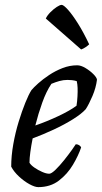

<svg xmlns="http://www.w3.org/2000/svg" viewBox="-20 -768 418 788"><path d="M137 0Q123 0 101 -12Q79 -24 58 -43.5Q37 -63 26 -84Q26 -128 34.5 -176Q43 -224 56.5 -268Q70 -312 84 -346.5Q98 -381 109 -398Q118 -409 137 -426Q156 -443 181.5 -460Q207 -477 236.5 -488.5Q266 -500 297 -500Q312 -500 330.5 -489Q349 -478 363 -464Q377 -450 378 -441Q374 -408 359.5 -374Q345 -340 332 -320Q315 -301 280 -279Q245 -257 201 -236.5Q157 -216 114 -200Q108 -170 104.5 -144Q101 -118 101 -100Q107 -90 121.5 -80Q136 -70 153 -62.5Q170 -55 182 -55Q191 -55 208 -71.5Q225 -88 243 -110.5Q261 -133 274.5 -152Q288 -171 291 -176Q299 -176 305 -172Q311 -168 313 -163Q302 -130 279.5 -92Q257 -54 222 -27Q187 0 137 0ZM125 -253Q174 -270 220.5 -292Q267 -314 294 -334Q295 -341 296.5 -353Q298 -365 298 -373Q299 -392 298.5 -407Q298 -422 295 -435Q285 -438 275.5 -439Q266 -440 257 -440Q240 -440 224 -435.5Q208 -431 191 -424Q170 -393 153.5 -347Q137 -301 125 -253ZM313 -565 168 -692Q174 -705 187 -718Q200 -731 213 -739.5Q226 -748 233 -748Q241 -748 259 -728Q277 -708 300 -671.5Q323 -635 346 -586Q341 -581 331.5 -574.5Q322 -568 313 -565Z"/></svg>

Font: Texturina 72pt 72pt Regular
Style: Italic
Weight: 400
Italic angle: -11°
Designer: Guillermo Torres Carreño
Foundry: Omnibus-Type
Version: Version 1.002; ttfautohint (v1.8.3)